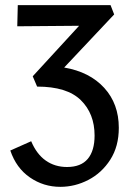

<svg xmlns="http://www.w3.org/2000/svg" viewBox="-20 -436 507 745"><path d="M441 60Q441 132 408 183.5Q375 235 323 262Q271 289 214 289Q149 289 96 252.5Q43 216 20 148L101 112Q122 162 157.5 187Q193 212 240 212Q294 212 320.5 180.5Q347 149 347 90Q347 5 293.5 -47.5Q240 -100 124 -100L107 -140L287 -336L47 -334L49 -416H409L423 -380L229 -174Q328 -157 384.5 -95Q441 -33 441 60Z"/></svg>

Font: Ysabeau Semibold
Style: Regular
Weight: 600
Designer: Christian Thalmann (Catharsis Fonts)
Version: Version 0.003